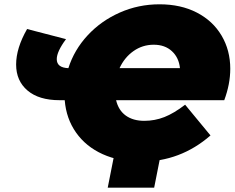

<svg xmlns="http://www.w3.org/2000/svg" viewBox="-20 -736 1091 893"><path d="M1051 -416Q1051 -345 1023 -270H520Q531 -223 565 -198.5Q599 -174 651 -174Q700 -174 744.5 -191.5Q789 -209 841 -249L959 -106Q819 16 635 16Q535 16 457.5 -19Q380 -54 334 -119Q288 -184 281 -270H257Q161 -270 108 -315Q55 -360 55 -436Q55 -512 106 -601L287 -554Q244 -496 244 -461Q244 -421 298 -419Q325 -504 387.5 -571.5Q450 -639 537 -677.5Q624 -716 722 -716Q821 -716 895.5 -677.5Q970 -639 1010.5 -570.5Q1051 -502 1051 -416ZM536 -419H817Q812 -468 779.5 -498Q747 -528 695 -528Q643 -528 601 -498.5Q559 -469 536 -419ZM697 137H481L516 -40H732Z"/></svg>

Font: Montserrat Alternates Black
Style: Italic
Weight: 900
Italic angle: -11.3°
Designer: Julieta Ulanovsky
Foundry: Julieta Ulanovsky
Version: Version 7.200